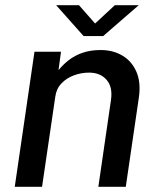

<svg xmlns="http://www.w3.org/2000/svg" viewBox="-20 -715 604 735"><path d="M36.5 0 112 -517H213.5L204 -446.5Q221 -467.5 243.5 -485Q266 -502.5 296.2 -513Q326.5 -523.5 365.5 -523.5Q412.5 -523.5 448.5 -502.2Q484.5 -481 502.2 -440.2Q520 -399.5 511.5 -341L461.5 0H356.5L404.5 -330Q412.5 -381.5 388.2 -409.2Q364 -437 321 -437Q291 -437 262.8 -426.5Q234.5 -416 215 -395.5Q195.5 -375 191.5 -344L141 0ZM300 -577 195 -695H282.5L344 -625L419.5 -695H511L375 -577Z"/></svg>

Font: Public Sans Thin Medium
Style: Italic
Weight: 500
Italic angle: -8°
Version: Version 2.001